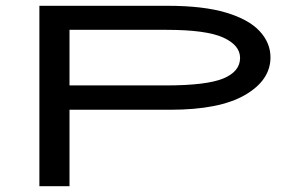

<svg xmlns="http://www.w3.org/2000/svg" viewBox="-20 -643 1040 663"><path d="M116 0V-623H558Q682 -623 760.5 -599.5Q839 -576 876.5 -535.5Q914 -495 914 -445Q914 -366 826 -315Q738 -264 568 -264H220V0ZM220 -348H552Q693 -348 751 -372Q809 -396 809 -443Q809 -487 750.5 -513.5Q692 -540 554 -540H220Z"/></svg>

Font: Inconsolata UltraExpanded Medium
Style: Regular
Weight: 500
Width: 9
Monospace: yes
Designer: Raph Levien, Cyreal, Brenton Simpson
Foundry: Raph Levien, Cyreal, Google
Version: Version 3.001; ttfautohint (v1.8.2.53-6de2)